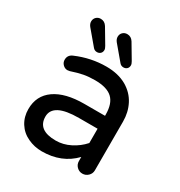

<svg xmlns="http://www.w3.org/2000/svg" viewBox="-168 -815 885 943"><g transform="rotate(30 274.5 -343.5)"><path d="M125 -6.8Q86.9 -24.4 65.4 -58.6Q43.9 -92.8 43.9 -136.7Q43.9 -212.9 103 -254.4Q162.1 -295.9 269.5 -295.9H386.7V-302.7Q386.7 -365.2 356 -394Q325.2 -422.9 256.8 -422.9Q221.7 -422.9 193.4 -417.5Q165 -412.1 127 -399.4L114.3 -397.5Q99.6 -397.5 88.4 -408.7Q77.1 -419.9 77.1 -435.5Q77.1 -462.9 103.5 -473.6Q185.5 -508.8 272.5 -508.8Q339.8 -508.8 387.7 -481.4Q432.6 -455.1 455.1 -411.6Q477.5 -368.2 477.5 -315.4V-39.1Q477.5 -20.5 463.9 -7.3Q450.2 5.9 431.6 5.9Q413.1 5.9 399.9 -7.3Q386.7 -20.5 386.7 -39.1V-62.5Q316.4 10.7 204.1 10.7Q162.1 10.7 125 -6.8ZM386.7 -141.6V-222.7H281.2Q134.8 -222.7 134.8 -146.5Q134.8 -69.3 237.3 -69.3Q279.3 -69.3 318.8 -89.4Q358.4 -109.4 386.7 -141.6ZM172.9 -557.6 105.5 -637.7Q95.7 -650.4 95.7 -663.1Q95.7 -678.7 106 -688.5Q116.2 -698.2 130.9 -698.2Q153.3 -698.2 166 -677.7L215.8 -593.8Q222.7 -582 222.7 -574.2Q222.7 -561.5 214.8 -554.2Q207 -546.9 195.3 -546.9Q181.6 -546.9 172.9 -557.6ZM323.2 -557.6 255.9 -637.7Q246.1 -650.4 246.1 -663.1Q246.1 -678.7 256.3 -688.5Q266.6 -698.2 281.2 -698.2Q303.7 -698.2 316.4 -677.7L366.2 -593.8Q373 -582 373 -574.2Q373 -561.5 365.2 -554.2Q357.4 -546.9 345.7 -546.9Q332 -546.9 323.2 -557.6Z"/></g></svg>

Font: jf-openhuninn-2.1
Style: Regular
Weight: 400
Designer: [Kosugi Maru]
Designed by MOTOYA      

[Varela Round]
Joe Prince (Latin component); Avraham Cornfeld (Hebrew component)
Foundry: justfont Co., Ltd.
Version: 2.1